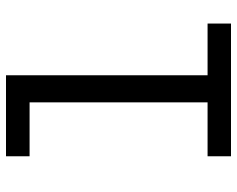

<svg xmlns="http://www.w3.org/2000/svg" viewBox="-95 -695 790 640"><g transform="rotate(-90 300.0 -375.0)"><path d="M99.1 -750V-671.4H278.8V-78.1H99.1V0H541.5V-78.1H369.1V-750Z"/></g></svg>

Font: Roboto Mono
Style: Regular
Weight: 400
Monospace: yes
Designer: Google
Version: Version 3.000